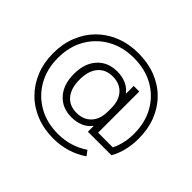

<svg xmlns="http://www.w3.org/2000/svg" viewBox="-165 -845 1171 1171"><g transform="rotate(45 420.0 -260.0)"><path d="M420 108Q339 108 271 81Q203 54 154 4.5Q105 -45 78 -112Q51 -179 51 -260Q51 -341 78 -408.5Q105 -476 154 -525Q203 -574 271 -601Q339 -628 420 -628Q502 -628 570 -601.5Q638 -575 687 -526Q736 -477 762.5 -409.5Q789 -342 789 -260Q789 -154 743 -71H540V-120H538Q518 -92 483.5 -77Q449 -62 407 -62Q326 -62 278 -115.5Q230 -169 230 -260Q230 -351 278 -404.5Q326 -458 407 -458Q449 -458 483.5 -443Q518 -428 538 -400H540V-466H588V-111H737L704 -91Q725 -126 736.5 -169Q748 -212 748 -260Q748 -358 706.5 -431.5Q665 -505 591.5 -546.5Q518 -588 420 -588Q324 -588 250 -546Q176 -504 134 -430.5Q92 -357 92 -260Q92 -164 134 -90Q176 -16 250 26Q324 68 420 68Q476 68 525.5 52.5Q575 37 616 9L640 41Q594 73 538 90.5Q482 108 420 108ZM409 -103Q469 -103 504 -141Q539 -179 539 -244V-276Q539 -341 504 -379Q469 -417 409 -417Q348 -417 313.5 -376Q279 -335 279 -260Q279 -185 313.5 -144Q348 -103 409 -103Z"/></g></svg>

Font: M PLUS 1 Light
Style: Regular
Weight: 300
Designer: Coji Morishita
Foundry: UNDERFOREST DESIGN
Version: Version 1.001